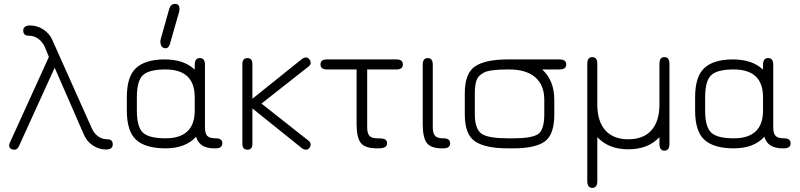

<svg xmlns="http://www.w3.org/2000/svg" viewBox="-20 -751 4052 972"><path d="M404.3 -70.3 256.8 -408.2 77.1 -13.7Q68.4 6.8 54.7 6.8Q26.4 6.8 26.4 -15.6Q26.4 -19.5 29.3 -27.3L227.5 -462.9L207 -512.7Q195.3 -539.1 173.8 -554.7Q152.3 -570.3 125 -570.3Q97.7 -570.3 97.7 -596.2Q97.7 -622.1 132.8 -622.1Q168 -622.1 199.7 -601.6Q231.4 -581.1 246.1 -545.9L444.3 -102.5Q455.1 -77.1 475.6 -61.5Q496.1 -45.9 523.4 -45.9Q550.8 -45.9 550.8 -20Q550.8 5.9 516.1 5.9Q481.4 5.9 450.2 -14.6Q418.9 -35.2 404.3 -70.3Z M819.3 -506.8Q792 -506.8 792 -542Q792 -547.9 793.9 -553.7L836.9 -707Q844.7 -731.4 866.7 -731.4Q888.7 -731.4 888.7 -705.1Q888.7 -698.2 887.7 -694.3L843.8 -541Q836.9 -506.8 819.3 -506.8ZM1064.5 0Q989.3 0 972.7 -58.6Q918.9 0 817.9 0Q716.8 0 669.4 -43Q622.1 -85.9 622.1 -191.4V-258.8Q622.1 -364.3 669.4 -407.2Q716.8 -450.2 814 -450.2Q911.1 -450.2 965.8 -398.4V-422.9Q965.8 -457 991.7 -457Q1017.6 -457 1017.6 -423.8V-107.4Q1017.6 -76.2 1028.8 -63.5Q1040 -50.8 1072.8 -50.8Q1105.5 -50.8 1105.5 -25.4Q1105.5 0 1071.3 0ZM817.4 -399.4Q734.4 -399.4 703.6 -370.6Q672.9 -341.8 672.9 -258.8V-191.4Q672.9 -108.4 703.6 -79.6Q734.4 -50.8 817.4 -50.8Q965.8 -50.8 965.8 -191.4V-258.8Q965.8 -399.4 817.4 -399.4Z M1539.1 -41Q1552.7 -31.2 1552.7 -20.5Q1552.7 -9.8 1545.9 -1.5Q1539.1 6.8 1528.3 6.8Q1517.6 6.8 1506.8 -2L1257.8 -202.1V-23.4Q1257.8 6.8 1232.4 6.8Q1207 6.8 1207 -23.4V-425.8Q1207 -457 1232.4 -457Q1257.8 -457 1257.8 -425.8V-251L1505.9 -450.2Q1517.6 -460 1528.3 -460Q1539.1 -460 1545.9 -451.2Q1552.7 -442.4 1552.7 -431.6Q1552.7 -420.9 1538.1 -411.1L1303.7 -226.6Z M1838.9 -106.4Q1838.9 -75.2 1850.6 -63Q1862.3 -50.8 1890.6 -50.8Q1918.9 -50.8 1929.2 -45.4Q1939.5 -40 1939.5 -24.4Q1939.5 0 1895.5 0H1887.7Q1828.1 0 1806.6 -27.3Q1785.2 -54.7 1785.2 -123V-399.4H1634.8Q1602.5 -399.4 1602.5 -424.8Q1602.5 -450.2 1634.8 -450.2H1987.3Q2019.5 -450.2 2019.5 -424.8Q2019.5 -399.4 1987.3 -399.4H1838.9Z M2224.6 0H2217.8Q2161.1 0 2140.6 -27.3Q2120.1 -54.7 2120.1 -123V-423.8Q2120.1 -457 2145.5 -457Q2170.9 -457 2170.9 -423.8V-107.4Q2170.9 -76.2 2182.6 -63.5Q2192.4 -50.8 2225.6 -50.8Q2258.8 -50.8 2258.8 -25.4Q2258.8 0 2224.6 0Z M2812.5 -450.2Q2846.7 -450.2 2846.7 -424.8Q2846.7 -399.4 2812.5 -399.4H2724.6Q2786.1 -343.8 2786.1 -246.1V-171.9Q2786.1 -68.4 2737.3 -34.2Q2688.5 0 2579.1 0H2550.8Q2438.5 0 2385.7 -34.7Q2333 -69.3 2333 -171.9V-278.3Q2333 -380.9 2385.7 -415.5Q2438.5 -450.2 2550.8 -450.2ZM2550.8 -399.4Q2460 -399.4 2430.2 -383.8Q2400.4 -368.2 2392.1 -343.8Q2383.8 -319.3 2383.8 -277.3V-172.9Q2383.8 -91.8 2423.8 -70.3Q2460 -50.8 2550.8 -50.8H2579.1Q2671.9 -50.8 2703.6 -71.8Q2735.4 -92.8 2735.4 -172.9V-246.1Q2735.4 -320.3 2689.5 -359.9Q2643.6 -399.4 2557.6 -399.4Z M3318.4 -222.7V-427.7Q3318.4 -461.9 3343.8 -461.9Q3369.1 -461.9 3369.1 -427.7V-23.4Q3369.1 11.7 3343.8 11.7Q3318.4 11.7 3318.4 -23.4V-56.6Q3260.7 4.9 3161.1 4.9Q3061.5 4.9 3003.9 -56.6V165Q3003.9 200.2 2978.5 200.2Q2953.1 200.2 2953.1 165V-427.7Q2953.1 -461.9 2978.5 -461.9Q3003.9 -461.9 3003.9 -427.7V-222.7Q3003.9 -136.7 3044.4 -91.3Q3085 -45.9 3161.1 -45.9Q3237.3 -45.9 3277.8 -91.3Q3318.4 -136.7 3318.4 -222.7Z M3941.4 0Q3866.2 0 3849.6 -58.6Q3795.9 0 3694.8 0Q3593.8 0 3546.4 -43Q3499 -85.9 3499 -191.4V-258.8Q3499 -364.3 3546.4 -407.2Q3593.8 -450.2 3690.9 -450.2Q3788.1 -450.2 3842.8 -398.4V-422.9Q3842.8 -457 3868.7 -457Q3894.5 -457 3894.5 -423.8V-107.4Q3894.5 -76.2 3905.8 -63.5Q3917 -50.8 3949.7 -50.8Q3982.4 -50.8 3982.4 -25.4Q3982.4 0 3948.2 0ZM3694.3 -399.4Q3611.3 -399.4 3580.6 -370.6Q3549.8 -341.8 3549.8 -258.8V-191.4Q3549.8 -108.4 3580.6 -79.6Q3611.3 -50.8 3694.3 -50.8Q3842.8 -50.8 3842.8 -191.4V-258.8Q3842.8 -399.4 3694.3 -399.4Z"/></svg>

Font: Jura
Style: Book
Weight: 400
Version: Version 2.5